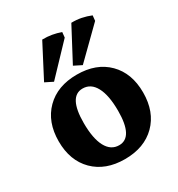

<svg xmlns="http://www.w3.org/2000/svg" viewBox="-145 -675 721 778"><g transform="rotate(-30 215.5 -285.5)"><path d="M214.9 8.8Q124.5 8.8 71 -44.4Q17.6 -97.7 17.6 -187.7Q17.6 -278.3 71.3 -332Q125 -385.7 216.1 -385.7Q306.7 -385.7 359.9 -332.5Q413.1 -279.3 413.1 -189Q413.1 -98.2 359.5 -44.7Q305.8 8.8 214.9 8.8ZM222.7 -51.8Q288.1 -51.8 288.1 -175.3Q288.1 -247.7 267.3 -286.4Q246.6 -325.2 208 -325.2Q142.6 -325.2 142.6 -201.7Q142.6 -129.3 163.3 -90.5Q184.1 -51.8 222.7 -51.8ZM122.1 -406.7 85.9 -424.8 166 -578.6Q189.5 -579.1 210.4 -575.4Q231.4 -571.8 251.5 -564.5L249 -540ZM256.8 -406.7 220.7 -424.8 302.2 -578.6Q326.7 -579.1 348.6 -574.7Q370.6 -570.3 392.1 -561.5L389.6 -537.1Z"/></g></svg>

Font: Markazi Text
Style: Regular
Weight: 400
Designer: Borna Izadpanah (Arabic designer), Fiona Ross (Arabic design director) and Florian Runge (Latin designer)
Foundry: Borna Izadpanah and Florian Runge
Version: Version 1.000